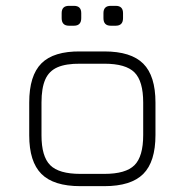

<svg xmlns="http://www.w3.org/2000/svg" viewBox="-20 -637 632 657"><path d="M255 0Q163.5 0 121.8 -41.8Q80 -83.5 80 -174V-286Q80 -378.5 121.8 -420.2Q163.5 -462 255 -461H337Q428.5 -461 470.2 -419.2Q512 -377.5 512 -286V-175Q512 -83.5 470.2 -41.8Q428.5 0 337 0ZM122 -174Q122 -101.5 151.8 -71.8Q181.5 -42 255 -42H337Q410.5 -42 440.2 -71.8Q470 -101.5 470 -175V-286Q470 -359.5 440.2 -389.2Q410.5 -419 337 -419H255Q206 -419.5 176.8 -406.8Q147.5 -394 134.8 -364.8Q122 -335.5 122 -286ZM216 -549Q191 -549 191 -575V-592Q191 -617 216 -617H233Q258 -617 258 -592V-575Q258 -549 233 -549ZM359 -549Q334 -549 334 -575V-592Q334 -617 359 -617H376Q401 -617 401 -592V-575Q401 -549 376 -549Z"/></svg>

Font: Jura Light Light
Style: Regular
Weight: 300
Version: Version 5.106